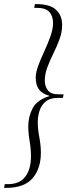

<svg xmlns="http://www.w3.org/2000/svg" viewBox="-76 -760 346 930"><path d="M-56 150 -53 132H-38Q20 132 47 95Q74 58 74 -1Q74 -39 67.5 -77Q61 -115 61 -149Q61 -195 82 -235.5Q103 -276 165 -295Q127 -306 112 -328Q97 -350 97 -383Q97 -409 109.5 -442.5Q122 -476 139 -512.5Q156 -549 168.5 -584.5Q181 -620 181 -648Q181 -683 162.5 -702.5Q144 -722 103 -722H90L93 -740H102Q166 -740 195.5 -712.5Q225 -685 225 -639Q225 -605 212.5 -570.5Q200 -536 183 -502Q166 -468 153.5 -434.5Q141 -401 141 -369Q141 -343 155.5 -323Q170 -303 208 -303H232L229 -286H206Q168 -286 146.5 -269Q125 -252 116 -225Q107 -198 107 -168Q107 -134 114.5 -95Q122 -56 122 -20Q122 56 82 103Q42 150 -46 150Z"/></svg>

Font: Spectral Light
Style: Italic
Weight: 300
Italic angle: -10°
Designer: Jean-Baptiste Levee
Foundry: Production Type
Version: Version 2.001